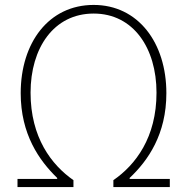

<svg xmlns="http://www.w3.org/2000/svg" viewBox="-20 -759 759 779"><path d="M51 0H278V-28C189 -90 104 -201 104 -383C104 -564 198 -704 360 -704C521 -704 615 -564 615 -383C615 -201 530 -90 440 -28V0H669V-33H506V-37C581 -108 655 -214 655 -381C655 -586 540 -739 360 -739C178 -739 64 -586 64 -381C64 -214 139 -108 212 -37V-33H51Z"/></svg>

Font: Source Han Sans JP VF
Style: Regular
Weight: 250
Designer: Ryoko NISHIZUKA 西塚涼子 (kana, bopomofo & ideographs); Paul D. Hunt (Latin, Greek & Cyrillic); Sandoll Communications 산돌커뮤니
Foundry: Adobe
Version: Version 2.004;hotconv 1.0.118;makeotfexe 2.5.65603